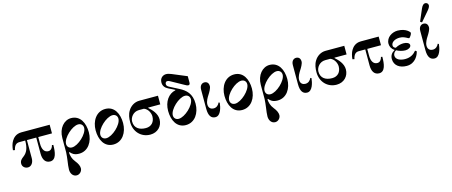

<svg xmlns="http://www.w3.org/2000/svg" viewBox="-56 -1540 6168 2620"><g transform="rotate(-15 3028.0 -230.5)"><path d="M28 -268 55 -262C68 -323 94 -352 141 -352H224C224 -243 196 -186 146 -148C114 -124 89 -103 89 -60C89 -17 125 12 167 12C215 12 248 -35 248 -95V-352H380V-126C380 -45 411 12 481 12C565 12 579 -93 579 -195L560 -198C553 -162 530 -130 493 -130C438 -130 408 -176 408 -258V-352H602V-474H202C122 -474 83 -425 63 -392C43 -359 31 -311 28 -268Z M750 -162C750 -248 892 -378 978 -378C1018 -378 1046 -352 1046 -312C1046 -226 904 -96 818 -96C778 -96 750 -122 750 -162ZM698 187C698 240 728 289 782 289C825 289 860 250 860 209C860 177 844 140 809 97C772 52 762 6 758 -38L767 -44C790 -16 820 12 890 12C1018 12 1092 -105 1092 -237C1092 -369 1034 -486 906 -486C807 -486 722 -392 722 -254V-52C722 -28 714 36 710 67C704 109 698 153 698 187Z M1234 -162C1234 -248 1376 -378 1462 -378C1502 -378 1530 -352 1530 -312C1530 -226 1388 -96 1302 -96C1262 -96 1234 -122 1234 -162ZM1188 -237C1188 -105 1246 12 1374 12C1502 12 1576 -105 1576 -237C1576 -369 1518 -486 1390 -486C1262 -486 1188 -369 1188 -237Z M1672 -223C1672 -88 1766 12 1896 12C2000 12 2070 -62 2070 -158C2070 -241 2007 -305 1961 -346V-352H2132V-474H1868C1800 -474 1742 -435 1710 -382C1680 -335 1672 -279 1672 -223ZM1700 -225C1700 -280 1748 -352 1830 -352H1901C1960 -331 1986 -264 1986 -223C1986 -145 1940 -90 1860 -90C1767 -90 1700 -132 1700 -225Z M2258 -162C2258 -248 2400 -378 2486 -378C2526 -378 2554 -352 2554 -312C2554 -226 2412 -96 2326 -96C2286 -96 2258 -122 2258 -162ZM2212 -237C2212 -105 2270 12 2398 12C2526 12 2600 -105 2600 -237C2600 -379 2527 -442 2440 -487L2312 -553C2286 -566 2276 -580 2276 -600C2276 -619 2289 -634 2304 -634C2320 -634 2331 -629 2345 -621L2518 -525C2537 -514 2555 -504 2570 -504C2589 -504 2594 -520 2594 -536V-626L2388 -712C2361 -723 2336 -730 2314 -730C2272 -730 2224 -701 2224 -635C2224 -589 2248 -557 2290 -536L2382 -490L2380 -484C2282 -464 2212 -369 2212 -237Z M2722 -130C2722 -29 2758 12 2816 12C2891 12 2916 -104 2922 -164L2907 -171C2893 -139 2866 -110 2823 -110C2793 -110 2752 -125 2752 -184C2752 -230 2782 -278 2800 -306C2821 -338 2850 -388 2850 -418C2850 -466 2823 -486 2789 -486C2758 -486 2722 -463 2722 -401Z M3054 -162C3054 -248 3196 -378 3282 -378C3322 -378 3350 -352 3350 -312C3350 -226 3208 -96 3122 -96C3082 -96 3054 -122 3054 -162ZM3008 -237C3008 -105 3066 12 3194 12C3322 12 3396 -105 3396 -237C3396 -369 3338 -486 3210 -486C3082 -486 3008 -369 3008 -237Z M3554 -162C3554 -248 3696 -378 3782 -378C3822 -378 3850 -352 3850 -312C3850 -226 3708 -96 3622 -96C3582 -96 3554 -122 3554 -162ZM3502 187C3502 240 3532 289 3586 289C3629 289 3664 250 3664 209C3664 177 3648 140 3613 97C3576 52 3566 6 3562 -38L3571 -44C3594 -16 3624 12 3694 12C3822 12 3896 -105 3896 -237C3896 -369 3838 -486 3710 -486C3611 -486 3526 -392 3526 -254V-52C3526 -28 3518 36 3514 67C3508 109 3502 153 3502 187Z M4018 -130C4018 -29 4054 12 4112 12C4187 12 4212 -104 4218 -164L4203 -171C4189 -139 4162 -110 4119 -110C4089 -110 4048 -125 4048 -184C4048 -230 4078 -278 4096 -306C4117 -338 4146 -388 4146 -418C4146 -466 4119 -486 4085 -486C4054 -486 4018 -463 4018 -401Z M4304 -223C4304 -88 4398 12 4528 12C4632 12 4702 -62 4702 -158C4702 -241 4639 -305 4593 -346V-352H4764V-474H4500C4432 -474 4374 -435 4342 -382C4312 -335 4304 -279 4304 -223ZM4332 -225C4332 -280 4380 -352 4462 -352H4533C4592 -331 4618 -264 4618 -223C4618 -145 4572 -90 4492 -90C4399 -90 4332 -132 4332 -225Z M4824 -268 4851 -262C4864 -323 4890 -352 4937 -352H5028V-126C5028 -45 5059 12 5129 12C5213 12 5227 -93 5227 -195L5208 -198C5201 -162 5178 -130 5141 -130C5086 -130 5056 -176 5056 -258V-352H5250V-474H4998C4918 -474 4879 -425 4859 -392C4839 -359 4827 -311 4824 -268Z M5344 -132C5344 -38 5420 12 5518 12C5643 12 5690 -98 5700 -146L5680 -160C5646 -118 5599 -84 5521 -84C5455 -84 5389 -109 5389 -168C5389 -193 5406 -220 5431 -232C5466 -212 5514 -198 5556 -198C5596 -198 5636 -219 5636 -251C5636 -280 5598 -298 5554 -298C5524 -298 5482 -293 5436 -266C5409 -276 5401 -291 5401 -308C5401 -356 5459 -386 5521 -386C5567 -386 5600 -368 5629 -352C5636 -348 5642 -345 5645 -345C5657 -345 5688 -392 5688 -411C5688 -417 5640 -486 5518 -486C5444 -486 5354 -436 5354 -344C5354 -305 5374 -266 5411 -244V-239C5369 -217 5344 -181 5344 -132Z M5848 -523 5872 -508 5989 -645C6014 -674 6022 -697 6022 -709C6022 -734 6003 -750 5979 -750C5957 -750 5937 -730 5920 -691ZM5818 -130C5818 -29 5854 12 5912 12C5987 12 6012 -104 6018 -164L6003 -171C5989 -139 5962 -110 5919 -110C5889 -110 5848 -125 5848 -184C5848 -230 5878 -278 5896 -306C5917 -338 5946 -388 5946 -418C5946 -466 5919 -486 5885 -486C5854 -486 5818 -463 5818 -401Z"/></g></svg>

Font: Old Standard
Style: Bold
Weight: 700
Designer: Alexey Kryukov <alexios@thessalonica.org.ru>
Version: Version 2.0.2